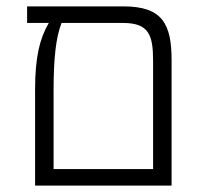

<svg xmlns="http://www.w3.org/2000/svg" viewBox="-20 -582 649 602"><path d="M367 -562H65V-510H133C105 -462 90 -405 90 -300V0H518V-393C518 -506 490 -562 367 -562ZM148 -52V-296C148 -398 155 -464 173 -510H366C446 -510 460 -473 460 -392V-52Z"/></svg>

Font: FiraGO Light
Style: Regular
Weight: 300
Designer: bBox Type
Foundry: bBox Type GmbH
Version: Version 1.001;PS 001.001;hotconv 1.0.88;makeotf.lib2.5.64775